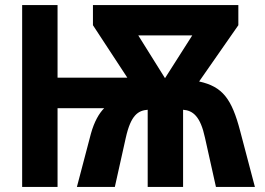

<svg xmlns="http://www.w3.org/2000/svg" viewBox="-20 -734 1040 754"><path d="M67 0H206V-309H389C369 -289 350 -256 337 -209L282 0H431L474 -193C494 -283 523 -300 560 -303V0H699V-303C738 -300 767 -277 785 -193L828 0H981L923 -220C890 -346 854 -394 762 -414L916 -635V-714H345V-635L480 -429H206V-714H67ZM628 -427 523 -595H735Z"/></svg>

Font: Noto Sans Mono ExtraCondensed ExtraBold
Style: Regular
Weight: 800
Width: 2
Designer: Monotype Design Team
Foundry: Monotype Imaging Inc.
Version: Version 2.014